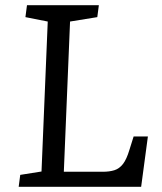

<svg xmlns="http://www.w3.org/2000/svg" viewBox="-20 -720 624 740"><path d="M58 -46 140 -59 164 -637 78 -654 84 -700H361L355 -654L250 -637L226 -58H376Q402 -58 421 -64Q440 -70 454 -88Q468 -106 479 -143L495 -194H550L524 0H52Z"/></svg>

Font: Literata
Style: Italic
Weight: 400
Italic angle: -2°
Designer: Latin by Veronika Burian and Jose Scaglione. Greek by Irene Vlachou. Cyrillic by Vera Evstafieva
Foundry: TypeTogether
Version: Version 3.103;gftools[0.9.29]